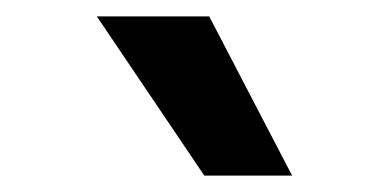

<svg xmlns="http://www.w3.org/2000/svg" viewBox="-20 -810 474 234"><path d="M229 -596 98 -790H235L336 -596Z"/></svg>

Font: Georama ExtraCondensed Thin SemiBold
Style: Regular
Weight: 600
Version: Version 1.001